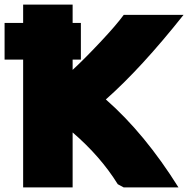

<svg xmlns="http://www.w3.org/2000/svg" viewBox="-41 -788 821 838"><path d="M312 -688V-528H276V-483Q327 -530 397 -604.5Q467 -679 499 -723H760Q575 -490 421 -354Q591 -205 738 30H499Q494 27 486 23Q478 19 473 16Q398 -105 276 -210V30H60V-528H-21V-688H60V-768H276V-688Z"/></svg>

Font: Repo
Style: ExtraBlack
Weight: 1000
Designer: Stefan Peev
Foundry: Context Ltd
Version: Version 001.000